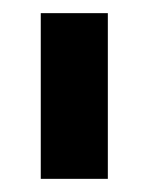

<svg xmlns="http://www.w3.org/2000/svg" viewBox="-20 -701 226 292"><path d="M144 -429H42V-681H144Z"/></svg>

Font: Hind Guntur SemiBold
Style: Regular
Weight: 600
Designer: Manushi Parikh, Hitesh Malaviya
Foundry: Indian Type Foundry
Version: Version 1.000;PS 1.0;hotconv 1.0.86;makeotf.lib2.5.63406; tt